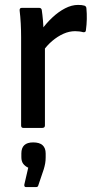

<svg xmlns="http://www.w3.org/2000/svg" viewBox="-20 -521 388 782"><path d="M75 0Q66 0 66 -10V-369Q66 -398 64.5 -425.5Q63 -453 60 -478Q59 -489 69 -489H139Q148 -489 150 -481Q153 -461 155 -437.5Q157 -414 157 -395L163 -348V-10Q163 0 152 0ZM153 -310 148 -398Q168 -426 193 -449.5Q218 -473 245 -487Q272 -501 298 -501Q314 -501 324 -498Q332 -495 332 -486Q334 -466 333.5 -443Q333 -420 330 -399Q330 -388 318 -390Q311 -392 302.5 -393Q294 -394 286 -394Q262 -394 238.5 -383.5Q215 -373 193 -354.5Q171 -336 153 -310ZM86 241Q78 241 79 231L95 162Q82 156 74.5 146Q67 136 67 119V104Q67 59 115 59Q141 59 153.5 70.5Q166 82 166 104V120Q166 133 164 144.5Q162 156 158 169L136 234Q135 241 126 241Z"/></svg>

Font: Sofia Sans Semi Condensed SemiBold
Style: Regular
Weight: 600
Designer: Botio Nikoltchev, Ani Petrova
Foundry: lettersoup
Version: Version 4.100